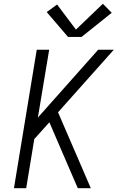

<svg xmlns="http://www.w3.org/2000/svg" viewBox="-20 -999 640 1019"><path d="M54 0 175 -735H241L181 -375L501 -735H584L288 -403L462 0H393L351 -97L242 -350L162 -261L119 0ZM341 -803 228 -935 283 -975 383 -842 526 -979 573 -931 413 -803Z"/></svg>

Font: Iosevka SS04 Light Extended
Style: Italic
Weight: 300
Width: 7
Italic angle: -9°
Monospace: yes
Designer: Belleve Invis
Foundry: Belleve Invis
Version: Version 19.0.0; ttfautohint (v1.8.4)